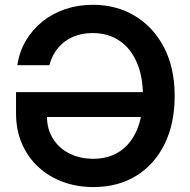

<svg xmlns="http://www.w3.org/2000/svg" viewBox="-20 -758 780 789"><path d="M364.3 10.7Q295.9 10.7 238 -10.7Q180.2 -32.2 137 -72.3Q93.8 -112.3 69.8 -168.2Q45.9 -224.1 45.9 -292V-379.4H606.4V-277.3H140.6L172.9 -280.8Q172.9 -228 197.5 -188.5Q222.2 -148.9 265.4 -127.2Q308.6 -105.5 363.3 -105.5Q426.8 -105.5 472.7 -136.2Q518.6 -167 543 -224.9Q567.4 -282.7 567.4 -363.8Q567.4 -443.8 542 -502Q516.6 -560.1 470.2 -591.1Q423.8 -622.1 361.3 -622.1Q326.7 -622.1 297.6 -613Q268.6 -604 245.6 -586.7Q222.7 -569.3 206.8 -544.9Q190.9 -520.5 183.1 -490.2H51.3Q59.6 -545.4 86.2 -590.8Q112.8 -636.2 154.1 -669.4Q195.3 -702.6 248.3 -720.5Q301.3 -738.3 361.8 -738.3Q458.5 -738.3 534.4 -692.6Q610.4 -647 654.1 -563Q697.8 -479 697.8 -363.3Q697.8 -250.5 656.5 -166.3Q615.2 -82 540 -35.6Q464.8 10.7 364.3 10.7Z"/></svg>

Font: Inter 24pt SemiBold
Style: Regular
Weight: 600
Designer: Rasmus Andersson
Foundry: rsms
Version: Version 4.001;git-66647c0bb